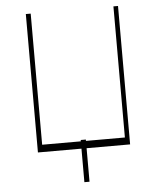

<svg xmlns="http://www.w3.org/2000/svg" viewBox="-60 -778 830 1005"><g transform="rotate(-5 355.5 -275.5)"><path d="M113.6 0V-727.3H139.2V-38.4H342.3V-45.5H369.3V-38.4H573.9V-727.3H598V0H369.3V176.1H342.3V0Z"/></g></svg>

Font: Inter UI Thin
Style: Regular
Weight: 100
Designer: Rasmus Andersson
Foundry: rsms
Version: 3.2;8d6f07862